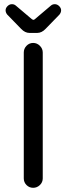

<svg xmlns="http://www.w3.org/2000/svg" viewBox="-20 -893 318 919"><path d="M81.1 -754.9 14.6 -823.2Q6.8 -833 6.8 -843.8Q6.8 -854.5 16.1 -863.8Q25.4 -873 37.1 -873Q47.9 -873 55.7 -866.2L131.8 -801.8Q137.7 -797.9 139.6 -797.9Q143.6 -797.9 147.5 -801.8L223.6 -866.2Q231.4 -873 242.2 -873Q253.9 -873 263.2 -863.8Q272.5 -854.5 272.5 -843.8Q272.5 -833 264.6 -823.2L198.2 -754.9Q179.7 -735.4 158.2 -735.4H121.1Q99.6 -735.4 81.1 -754.9ZM93.8 -39.1V-641.6Q93.8 -660.2 106.9 -673.8Q120.1 -687.5 138.7 -687.5Q157.2 -687.5 170.9 -673.8Q184.6 -660.2 184.6 -641.6V-39.1Q184.6 -20.5 170.9 -7.3Q157.2 5.9 138.7 5.9Q120.1 5.9 106.9 -7.3Q93.8 -20.5 93.8 -39.1Z"/></svg>

Font: jf-openhuninn-1.0
Style: Regular
Weight: 400
Designer: [Kosugi Maru]
      Designed by Motoya company      

      [Varela Round]
      Joe Prince(Latin component); Avraham Co
Foundry: justfont CO.,LTD.
Version: 1.0